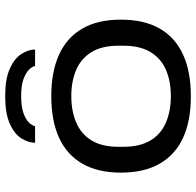

<svg xmlns="http://www.w3.org/2000/svg" viewBox="-28 -734 773 758"><g transform="rotate(-90 359.0 -354.5)"><path d="M359 12Q261 12 194 -19Q127 -50 92 -111.5Q57 -173 57 -264Q57 -355 92 -416Q127 -477 194 -508Q261 -539 359 -539Q456 -539 523.5 -508Q591 -477 626 -416Q661 -355 661 -264Q661 -173 626 -111.5Q591 -50 523.5 -19Q456 12 359 12ZM359 -67Q418 -67 463 -86.5Q508 -106 533 -147.5Q558 -189 558 -254V-274Q558 -339 533 -380Q508 -421 463 -440.5Q418 -460 359 -460Q300 -460 254.5 -440.5Q209 -421 184 -380Q159 -339 159 -274V-254Q159 -189 184 -147.5Q209 -106 254.5 -86.5Q300 -67 359 -67ZM359 -721Q427 -721 467 -703Q507 -685 525 -657.5Q543 -630 543 -603H478Q476 -614 464 -626.5Q452 -639 427 -648.5Q402 -658 359 -658Q318 -658 292.5 -649Q267 -640 255 -627.5Q243 -615 240 -603H175Q175 -630 192.5 -657.5Q210 -685 250.5 -703Q291 -721 359 -721Z"/></g></svg>

Font: Archivo Expanded
Style: Regular
Weight: 400
Width: 7
Designer: Hector Gatti
Foundry: Omnibus-Type
Version: Version 2.001